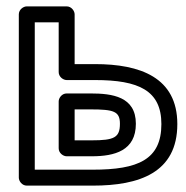

<svg xmlns="http://www.w3.org/2000/svg" viewBox="-20 -557 582 602"><path d="M486 -168C486 -56.3 412.7 -25 271 -25H89V-487H164V-331C164 -315.9 178.3 -306 189 -306H278C414.7 -306 486 -273.5 486 -168ZM536 -168C536 -314.6 418.9 -356 278 -356H214V-512C214 -522.7 204.1 -537 189 -537H64C53.3 -537 39 -527.1 39 -512V0C39 10.7 48.9 25 64 25H271C416.4 25 536 -15.2 536 -168ZM268 -67C339.2 -67 406 -84.5 406 -169C406 -254.5 331.3 -264 264 -264H189C173.9 -264 164 -249.7 164 -239V-92C164 -76.9 178.3 -67 189 -67ZM268 -117H214V-214H264C336.9 -214 356 -207.9 356 -169C356 -125.6 337.8 -117 268 -117Z"/></svg>

Font: Fog Sans
Style: Outline
Weight: 700
Foundry: Intel Corporation
Version: Version 1.00